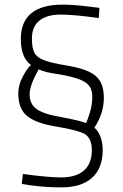

<svg xmlns="http://www.w3.org/2000/svg" viewBox="-20 -677 531 830"><path d="M104 123 74 118 79 75Q189 90 244 90Q309 90 343 60Q377 30 377 -28Q377 -79 346 -98Q317 -114 228 -129Q138 -143 98.5 -174.5Q59 -206 59 -273Q59 -309 78.5 -346Q98 -383 114 -396Q70 -428 70 -508Q70 -657 251 -657Q304 -657 385 -646L410 -643L407 -599Q299 -614 242 -614Q183 -614 150.5 -588Q118 -562 118 -510Q118 -470 128.5 -449.5Q139 -429 169.5 -417Q200 -405 267 -394Q355 -380 392 -350Q429 -320 429 -254Q429 -187 388 -125Q405 -111 414.5 -85Q424 -59 424 -29Q424 50 378 91.5Q332 133 245 133Q174 133 104 123ZM379 -259Q379 -287 366.5 -304.5Q354 -322 324.5 -333.5Q295 -345 240 -355Q200 -361 183 -365Q166 -369 147 -377Q108 -308 108 -269Q108 -227 139 -205Q170 -183 249 -170Q333 -154 351 -145Q357 -153 368 -188.5Q379 -224 379 -259Z"/></svg>

Font: Cairo Light
Style: Regular
Weight: 300
Designer: Mohamed Gaber, the designers of Titillium
Foundry: Kief Type Foundry
Version: Version 2.009; ttfautohint (v1.5.33-1714) -l 8 -r 50 -G 200 